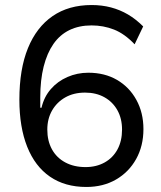

<svg xmlns="http://www.w3.org/2000/svg" viewBox="-20 -734 640 763"><path d="M323 9Q238 9 178.5 -32Q119 -73 88 -151Q57 -229 57 -338Q57 -459 91 -542.5Q125 -626 189 -670Q253 -714 344 -714Q385 -714 421 -704.5Q457 -695 488.5 -676.5Q520 -658 549 -629L515 -558Q475 -600 433 -616.5Q391 -633 344 -633Q294 -633 256 -614.5Q218 -596 192.5 -559.5Q167 -523 153.5 -469.5Q140 -416 140 -347V-306H145Q155 -349 182 -380Q209 -411 248 -428Q287 -445 331 -445Q396 -445 445 -416.5Q494 -388 522 -337Q550 -286 550 -221Q550 -154 521 -102Q492 -50 441 -20.5Q390 9 323 9ZM320 -70Q363 -70 396 -88.5Q429 -107 447 -140.5Q465 -174 465 -219Q465 -263 446.5 -296Q428 -329 395 -347.5Q362 -366 318 -366Q273 -366 239.5 -347Q206 -328 187 -295Q168 -262 168 -219Q168 -174 186.5 -140.5Q205 -107 239.5 -88.5Q274 -70 320 -70Z"/></svg>

Font: Nunito Sans 6pt
Style: Regular
Weight: 400
Version: Version 3.101;gftools[0.9.27]